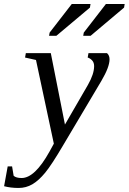

<svg xmlns="http://www.w3.org/2000/svg" viewBox="-102 -725 644 961"><path d="M27.3 -459H152.3L223.1 -101.6L337.9 -299.8Q369.1 -354.5 369.1 -394Q369.1 -412.1 358.9 -422.9Q348.6 -433.6 336.9 -437L340.8 -459H433.6Q446.3 -447.8 446.3 -428.2Q446.3 -389.6 405.8 -320.8L212.4 4.9Q156.7 99.6 124.3 139.2Q91.8 178.7 60.1 197.3Q28.3 215.8 -8.8 215.8Q-48.3 215.8 -81.5 207L-63.5 107.9H-41.5L-33.7 154.8Q-21.5 166 6.3 166Q72.3 166 145.5 34.2L167.5 -5.9L78.1 -424.8L23.4 -437ZM143.6 -545.9 146.5 -562 257.3 -705.1H351.1L348.1 -687L180.2 -545.9ZM314.5 -545.9 317.4 -562 428.2 -705.1H522L519 -687L351.6 -545.9Z"/></svg>

Font: Tinos
Style: Italic
Weight: 400
Italic angle: -16.333°
Designer: Steve Matteson
Foundry: Monotype Imaging Inc.
Version: Version 1.32